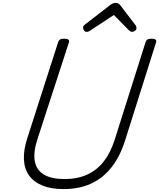

<svg xmlns="http://www.w3.org/2000/svg" viewBox="-20 -1281 1094 1320"><path d="M417 19Q332 19 272.5 -5Q213 -29 180.5 -74Q148 -119 144.5 -183.5Q141 -248 167 -329L380 -992Q384 -1004 393 -1009.5Q402 -1015 422 -1015Q441 -1015 449.5 -1009Q458 -1003 454 -990L236 -320Q208 -232 219.5 -171.5Q231 -111 282.5 -80.5Q334 -50 423 -50Q511 -50 578 -80Q645 -110 692 -169.5Q739 -229 767 -316L981 -992Q985 -1004 994 -1009.5Q1003 -1015 1022 -1015Q1061 -1015 1053 -990L838 -309Q803 -201 744 -127.5Q685 -54 603.5 -17.5Q522 19 417 19ZM575 -1062Q565 -1062 558 -1071.5Q551 -1081 551 -1090Q551 -1098 554 -1102Q557 -1106 561 -1110L733 -1243Q745 -1253 755 -1257Q765 -1261 777 -1261Q787 -1261 795 -1256Q803 -1251 810 -1241L913 -1106Q917 -1100 917.5 -1095.5Q918 -1091 918 -1086Q918 -1076 907.5 -1069Q897 -1062 889 -1062Q881 -1062 875.5 -1066Q870 -1070 863 -1076L763 -1178L602 -1072Q595 -1067 589 -1064.5Q583 -1062 575 -1062Z"/></svg>

Font: Playwrite RO Light
Style: Regular
Weight: 300
Version: Version 1.002